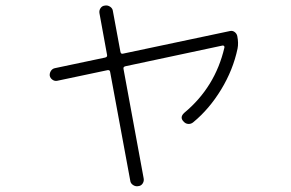

<svg xmlns="http://www.w3.org/2000/svg" viewBox="-20 -624 1040 687"><path d="M185 -335Q176 -333 168 -338.5Q160 -344 158 -353Q157 -362 162 -370Q167 -378 176 -380L356 -418Q365 -420 363 -428L336 -576Q334 -586 339.5 -594.5Q345 -603 355 -604Q365 -606 374 -600Q383 -594 384 -584L411 -438Q413 -430 420 -432L803 -513Q812 -515 819.5 -509.5Q827 -504 829 -495Q834 -470 830 -450Q814 -374 771.5 -304Q729 -234 672 -187Q664 -180 654 -180.5Q644 -181 637 -189Q622 -204 639 -220Q750 -312 783 -454Q784 -457 781.5 -459.5Q779 -462 776 -461L429 -387Q420 -385 422 -377L494 14Q496 24 490.5 32.5Q485 41 475 42Q465 44 456 38Q447 32 446 22L374 -367Q373 -374 365 -373Z"/></svg>

Font: Rounded Mplus 1c Light
Style: Regular
Weight: 300
Version: Version 1.059.20150529